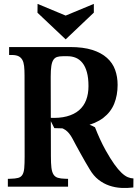

<svg xmlns="http://www.w3.org/2000/svg" viewBox="-20 -951 700 978"><path d="M308.1 -335.9Q326.2 -335 347.4 -333Q368.7 -331.1 389.6 -327.4Q410.6 -323.7 430.2 -317.6Q449.7 -311.5 463.9 -302.7Q475.6 -272.5 489 -243.2Q502.4 -213.9 518.1 -185.5Q542.5 -142.1 562.3 -114.5Q582 -86.9 599.1 -70.8Q616.2 -54.7 630.9 -48.6Q645.5 -42.5 659.7 -42L659.2 3.9Q628.4 7.8 597.2 6.1Q565.9 4.4 536.6 -5.6Q507.3 -15.6 481.9 -35.4Q456.5 -55.2 437.5 -87.4Q425.8 -106.4 413.3 -128.2Q400.9 -149.9 389.2 -171.1Q377.4 -192.4 366.9 -211.7Q356.4 -231 349.1 -245.1Q333 -275.4 313 -289.1Q293 -302.7 262.7 -305.7ZM230 -351.1Q282.2 -348.1 320.1 -358.2Q357.9 -368.2 382.6 -389.4Q407.2 -410.6 418.9 -441.7Q430.7 -472.7 430.7 -512.2Q430.7 -554.2 422.6 -583.3Q414.6 -612.3 400.1 -630.4Q385.7 -648.4 366.5 -656.5Q347.2 -664.6 325.2 -664.6H299.8Q282.7 -664.6 271 -660.9Q259.3 -657.2 252 -646.2Q244.6 -635.3 241.5 -614.7Q238.3 -594.2 238.3 -560.5L239.3 -155.8Q239.3 -119.1 241.9 -96.9Q244.6 -74.7 252.4 -62.3Q260.3 -49.8 274.7 -45.4Q289.1 -41 312 -40.5L326.7 -40V0H20V-40L33.7 -40.5Q58.1 -41 72.5 -44.9Q86.9 -48.8 94.2 -60.8Q101.6 -72.8 103.5 -94.7Q105.5 -116.7 105.5 -153.3L105 -566.9Q105 -594.7 102.8 -614.3Q100.6 -633.8 93.8 -646Q86.9 -658.2 75 -664.3Q63 -670.4 43 -670.9H26.4V-711.4H336.4Q403.8 -711.4 450 -696.8Q496.1 -682.1 524.9 -656.2Q553.7 -630.4 566.4 -595.2Q579.1 -560.1 579.1 -518.6Q579.1 -465.8 561.8 -422.9Q544.4 -379.9 506.1 -350.6Q467.8 -321.3 406.5 -307.4Q345.2 -293.5 256.8 -298.3ZM314.5 -750.5 170.9 -886.2 171.4 -931.2 314.5 -871.6 458 -931.2V-886.7Z"/></svg>

Font: Varendra
Style: Regular
Weight: 700
Designer: Jacob Thomas
Foundry: Bangla Type Foundry
Version: Version 1.008